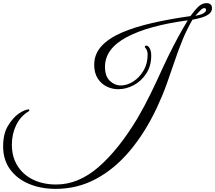

<svg xmlns="http://www.w3.org/2000/svg" viewBox="-80 -827 1377 1229"><path d="M277 382Q182 382 105.5 350Q29 318 -15.5 257Q-60 196 -60 110Q-60 30 -29 -21.5Q2 -73 39 -99Q60 -114 78 -120.5Q96 -127 102 -127Q108 -127 108 -122Q108 -117 103 -114Q51 -83 23.5 -26Q-4 31 -4 99Q-4 177 32 234.5Q68 292 132 323Q196 354 280 354Q422 354 551 242Q680 130 800 -70Q845 -147 885 -229Q925 -311 961 -391Q997 -469 1029.5 -531.5Q1062 -594 1086.5 -637Q1111 -680 1122 -697Q869 -663 730.5 -589Q592 -515 592 -399Q592 -339 623 -309.5Q654 -280 694 -280Q733 -280 772.5 -305Q812 -330 838.5 -374.5Q865 -419 865 -478Q865 -507 847 -525Q847 -535 857 -535Q869 -535 878.5 -517Q888 -499 888 -472Q888 -405 856.5 -356.5Q825 -308 776.5 -282Q728 -256 677 -256Q638 -256 603 -273Q568 -290 545.5 -325Q523 -360 523 -412Q523 -480 568.5 -530.5Q614 -581 696.5 -617Q779 -653 891.5 -679Q1004 -705 1139 -724Q1167 -763 1190.5 -785Q1214 -807 1242 -807Q1258 -807 1267.5 -799Q1277 -791 1277 -775Q1277 -752 1258 -737.5Q1239 -723 1210 -714.5Q1181 -706 1152 -701Q1115 -637 1087.5 -569.5Q1060 -502 1036.5 -431.5Q1013 -361 986.5 -287.5Q960 -214 924 -137Q849 22 751 138.5Q653 255 534 318.5Q415 382 277 382ZM1170 -726Q1211 -733 1225 -743.5Q1239 -754 1239 -763Q1239 -775 1227 -775Q1216 -775 1200.5 -758.5Q1185 -742 1170 -726Z"/></svg>

Font: Great Vibes
Style: Regular
Weight: 400
Designer: Robert E. Leuschke, Viktoriya Grabowska, Viviana Monsalve, Eben Sorkin
Foundry: Robert E. Leuschke
Version: Version 1.103; ttfautohint (v1.8.4.7-5d5b)